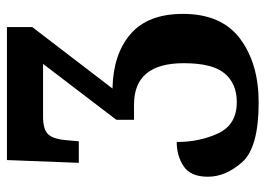

<svg xmlns="http://www.w3.org/2000/svg" viewBox="-126 -628 765 553"><g transform="rotate(-90 256.5 -351.5)"><path d="M238 11Q350 11 421.5 -42.5Q493 -96 493 -207Q493 -308 435 -358Q377 -408 278 -410L455 -641V-714H72L64 -507H126L129 -540Q132 -580 146 -595Q160 -610 197 -610H349L188 -399V-348H232Q351 -348 351 -205Q351 -122 321.5 -87Q292 -52 239 -52Q174 -52 149 -105.5Q124 -159 124 -225Q84 -225 54 -205Q24 -185 24 -135Q24 -84 66 -36.5Q108 11 238 11Z"/></g></svg>

Font: Noto Serif ExtraCondensed Extra
Style: Regular
Weight: 800
Width: 3
Designer: Monotype Design Team
Foundry: Monotype Imaging Inc.
Version: Version 1.002